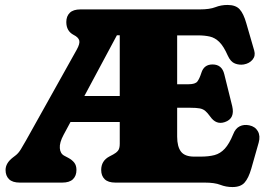

<svg xmlns="http://www.w3.org/2000/svg" viewBox="-20 -738 1091 776"><path d="M464 -157V-245H265L237 -193Q220 -161.5 221.8 -139.2Q223.5 -117 240 -108.5L256 -100Q271 -92 280 -80.8Q289 -69.5 289 -51Q289 -27.5 275 -13.8Q261 0 231.5 0H60Q30.5 0 16.5 -13.8Q2.5 -27.5 2.5 -51Q2.5 -78.5 31.5 -101L42.5 -109.5Q54 -118 64 -134.2Q74 -150.5 85.5 -171L290 -537Q304 -562 300.2 -574.8Q296.5 -587.5 277.5 -597Q248 -612.5 248 -649Q248 -672.5 262 -686.2Q276 -700 305.5 -700H787.5Q827.5 -700 850.5 -709Q873.5 -718 899.5 -718Q932.5 -718 948.5 -700.5Q964.5 -683 975.5 -644L1007.5 -533.5Q1013.5 -512.5 1000.8 -497Q988 -481.5 965.5 -477.5Q947.5 -474.5 929.8 -481.2Q912 -488 900.5 -513.5Q884 -551 866.5 -568.2Q849 -585.5 828.2 -590.2Q807.5 -595 780.5 -595H696V-397.5H742Q769.5 -397.5 778 -409Q786.5 -420.5 794 -444Q804.5 -477.5 839 -477.5Q877 -477.5 886.5 -438L918.5 -309Q930.5 -258.5 888.5 -244.5Q853.5 -232.5 829.5 -267Q819 -281.5 810.2 -289.2Q801.5 -297 787.8 -299.8Q774 -302.5 748.5 -302.5H696V-186Q696 -145.5 711.5 -125.2Q727 -105 765 -105H790.5Q823.5 -105 847 -111.2Q870.5 -117.5 888.5 -137Q906.5 -156.5 922.5 -195.5Q931.5 -219 948.8 -227.5Q966 -236 987.5 -231.5Q1011.5 -226.5 1022.2 -207.5Q1033 -188.5 1025.5 -161.5L995.5 -56Q984.5 -18 968.5 0Q952.5 18 919.5 18Q893.5 18 870.5 9Q847.5 0 807.5 0H446.5Q417 0 403 -13.8Q389 -27.5 389 -51Q389 -88 422 -105.5L438 -114Q449.5 -120 456.8 -128.8Q464 -137.5 464 -157ZM452.5 -595.5 321 -350H464V-595.5Z"/></svg>

Font: Fraunces 9pt SuperSoft Black
Style: Regular
Weight: 900
Version: Version 1.000;[b76b70a41]